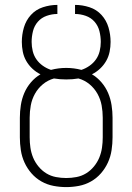

<svg xmlns="http://www.w3.org/2000/svg" viewBox="-20 -755 540 783"><path d="M250 8Q224 8 198 3Q172 -2 149 -15Q126 -28 108.5 -48Q91 -68 80 -92Q69 -116 65 -142.5Q61 -169 61 -195V-275Q61 -300 65 -326Q69 -352 79 -375.5Q89 -399 106 -419Q123 -439 145 -452Q127 -461 112 -475Q97 -489 87 -506.5Q77 -524 73 -544Q69 -564 69 -584Q69 -614 77.5 -643Q86 -672 106 -694Q126 -716 155 -725.5Q184 -735 214 -735V-698Q192 -698 170.5 -690.5Q149 -683 134.5 -666.5Q120 -650 114.5 -628Q109 -606 109 -584Q109 -565 113.5 -546.5Q118 -528 128.5 -513Q139 -498 154.5 -487Q170 -476 188 -470Q203 -474 218.5 -476Q234 -478 250 -478Q266 -478 281.5 -476Q297 -474 312 -470Q330 -476 345.5 -487Q361 -498 371.5 -513Q382 -528 386.5 -546.5Q391 -565 391 -584Q391 -606 385.5 -628Q380 -650 365.5 -666.5Q351 -683 329.5 -690.5Q308 -698 286 -698V-735Q316 -735 345 -725.5Q374 -716 394 -694Q414 -672 422.5 -643Q431 -614 431 -584Q431 -564 427 -544Q423 -524 413 -506.5Q403 -489 388 -475Q373 -461 355 -452Q377 -439 394 -419Q411 -399 421 -375.5Q431 -352 435 -326Q439 -300 439 -275V-195Q439 -169 435 -142.5Q431 -116 420 -92Q409 -68 391.5 -48Q374 -28 351 -15Q328 -2 302 3Q276 8 250 8ZM250 -29Q271 -29 292 -33Q313 -37 331 -48Q349 -59 363 -76Q377 -93 385 -112.5Q393 -132 396 -153Q399 -174 399 -195V-275Q399 -300 394.5 -325Q390 -350 377.5 -372.5Q365 -395 345 -411.5Q325 -428 300 -435Q288 -433 275.5 -432Q263 -431 250 -431Q237 -431 224.5 -432Q212 -433 200 -435Q175 -428 155 -411.5Q135 -395 122.5 -372.5Q110 -350 105.5 -325Q101 -300 101 -275V-195Q101 -174 104 -153Q107 -132 115 -112.5Q123 -93 137 -76Q151 -59 169 -48Q187 -37 208 -33Q229 -29 250 -29Z"/></svg>

Font: Iosevka Extralight
Style: Regular
Weight: 200
Monospace: yes
Designer: Belleve Invis
Foundry: Belleve Invis
Version: Version 32.0.1; ttfautohint (v1.8.4)